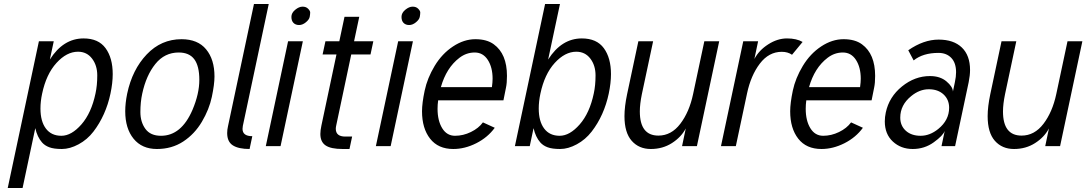

<svg xmlns="http://www.w3.org/2000/svg" viewBox="-20 -730 5426 959"><path d="M248.5 -523.9 229 -432.6Q295.9 -538.1 397.5 -538.1Q471.7 -538.1 507.3 -489.3Q543 -440.4 543 -359.9Q543 -315.4 531.7 -262.2Q520.5 -209 499 -160.9Q477.5 -112.8 446.8 -72.8Q416 -32.7 372.6 -9.3Q329.1 14.2 289.1 14.2Q249 14.2 226.3 5.6Q203.6 -2.9 189.9 -18.6Q166 -45.9 156.2 -89.8L92.8 209H18.6L174.3 -523.9ZM457 -263.2Q465.8 -303.2 465.8 -353.3Q465.8 -403.3 439.7 -437.5Q413.6 -471.7 369.6 -471.7Q313 -471.7 262 -415.5Q210.9 -359.4 190.4 -262.2Q182.1 -223.6 182.1 -188Q182.1 -124 209.2 -87.9Q236.3 -51.8 286.6 -51.8Q336.9 -51.8 386.7 -108.6Q436.5 -165.5 457 -263.2Z M615.2 -262.2Q640.6 -382.3 712.9 -458.3Q785.2 -534.2 886.7 -534.2Q967.8 -534.2 1009.5 -483.6Q1051.3 -433.1 1051.3 -348.1Q1051.3 -308.6 1038.1 -246.1Q1024.9 -183.6 988.5 -122.1Q952.1 -60.5 895.3 -23.2Q838.4 14.2 763.7 14.2Q689 14.2 647.2 -37.1Q605.5 -88.4 605.5 -174.3Q605.5 -214.8 615.2 -262.2ZM690.4 -262.2Q681.2 -220.2 681.2 -170.4Q681.2 -120.6 706.3 -86.2Q731.4 -51.8 784.2 -51.8Q885.7 -51.8 941.4 -181.2Q975.6 -261.7 975.6 -331.1Q975.6 -400.4 950.4 -434.1Q925.3 -467.8 872.6 -467.8Q802.2 -467.8 756.1 -410.6Q710 -353.5 690.4 -262.2Z M1192.9 -101.1Q1191.4 -92.8 1191.4 -86.4Q1191.4 -49.8 1240.2 -49.8L1226.6 14.2Q1171.4 14.2 1143.1 -3.9Q1114.7 -22 1114.7 -65.4Q1114.7 -82 1118.7 -99.1L1248.5 -710H1322.3Z M1418.9 -523.9H1492.7L1381.3 0H1307.6ZM1473.9 -605Q1456.5 -605 1446 -615.5Q1435.5 -626 1435.5 -645.8Q1435.5 -665.5 1454.6 -681.2Q1473.6 -696.8 1491.2 -696.8Q1508.8 -696.8 1519 -686.3Q1529.3 -675.8 1529.3 -667.5Q1529.3 -659.2 1526.9 -645.8Q1524.4 -632.3 1507.8 -618.7Q1491.2 -605 1473.9 -605Z M1660.6 -458H1591.3L1605.5 -523.9H1674.8L1700.7 -646H1774.4L1748.5 -523.9H1844.7L1830.6 -458H1734.4L1659.7 -105Q1657.2 -94.2 1657.2 -86.9Q1657.2 -47.9 1704.6 -47.9H1738.8L1725.6 14.2H1691.4Q1632.3 14.2 1606.2 -3.7Q1580.1 -21.5 1580.1 -61Q1580.1 -78.6 1585.4 -103Z M1968.8 -523.9H2042.5L1931.2 0H1857.4ZM2023.7 -605Q2006.3 -605 1995.8 -615.5Q1985.4 -626 1985.4 -645.8Q1985.4 -665.5 2004.4 -681.2Q2023.4 -696.8 2041 -696.8Q2058.6 -696.8 2068.8 -686.3Q2079.1 -675.8 2079.1 -667.5Q2079.1 -659.2 2076.7 -645.8Q2074.2 -632.3 2057.6 -618.7Q2041 -605 2023.7 -605Z M2182.1 -294.9H2437Q2440.4 -319.8 2440.4 -336.9Q2440.4 -393.6 2416.5 -430.7Q2392.6 -467.8 2351.1 -467.8Q2309.6 -467.8 2274.9 -441.4Q2209.5 -391.6 2182.1 -294.9ZM2168.5 -229Q2165.5 -207.5 2165.5 -186.5Q2165.5 -127.4 2188.7 -89.6Q2211.9 -51.8 2252.7 -51.8Q2293.5 -51.8 2332 -70.6Q2370.6 -89.4 2392.1 -118.7L2451.2 -91.8Q2416 -43.5 2358.9 -14.6Q2301.8 14.2 2244.1 14.2Q2168.5 14.2 2128.2 -37.4Q2087.9 -88.9 2087.9 -174.3Q2087.9 -214.8 2101.1 -277.3Q2114.3 -339.8 2151.1 -400.9Q2188 -461.9 2242.7 -498Q2297.4 -534.2 2354.5 -534.2Q2411.6 -534.2 2446.3 -508.8Q2512.2 -460.9 2512.2 -351.1Q2512.2 -314.9 2507.3 -292.5Q2500.5 -260.3 2494.6 -229Z M2776.9 -710 2717.8 -432.6Q2784.7 -538.1 2886.2 -538.1Q2960.4 -538.1 2996.1 -489.3Q3031.7 -440.4 3031.7 -359.9Q3031.7 -315.4 3020.5 -262.2Q3009.3 -209 2987.8 -160.9Q2966.3 -112.8 2935.3 -72.8Q2904.3 -32.7 2861.1 -9.3Q2817.9 14.2 2777.8 14.2Q2737.8 14.2 2715.1 5.6Q2692.4 -2.9 2678.7 -18.6Q2654.8 -45.9 2645 -89.8L2626 0H2551.8L2702.6 -710ZM2945.8 -263.2Q2954.6 -303.2 2954.6 -353.3Q2954.6 -403.3 2928.5 -437.5Q2902.3 -471.7 2858.4 -471.7Q2801.8 -471.7 2750.7 -415.5Q2699.7 -359.4 2679.2 -262.2Q2670.9 -223.6 2670.9 -188Q2670.9 -124 2698 -87.9Q2725.1 -51.8 2775.4 -51.8Q2825.7 -51.8 2875.5 -108.6Q2925.3 -165.5 2945.8 -263.2Z M3175.8 -173.3Q3175.8 -52.7 3268.6 -52.7Q3333 -52.7 3377.9 -111.6Q3422.9 -170.4 3441.9 -260.3L3498 -523.9H3572.3L3460.9 0H3386.7L3405.3 -88.4Q3382.3 -44.9 3336.2 -15.4Q3290 14.2 3230.7 14.2Q3171.4 14.2 3135.3 -26.6Q3099.1 -67.4 3099.1 -149.9Q3099.1 -197.3 3112.3 -259.8L3168.5 -523.9H3242.2L3186 -259.8Q3175.8 -210 3175.8 -173.3Z M3988.8 -520.5 3936 -456.5Q3915 -471.2 3884.8 -471.2Q3820.3 -471.2 3775.4 -412.4Q3730.5 -353.5 3711.4 -263.7L3655.3 0H3581.1L3692.4 -523.9H3766.6L3748 -435.5Q3771 -479 3817.1 -508.5Q3863.3 -538.1 3910.9 -538.1Q3958.5 -538.1 3988.8 -520.5Z M4021 -294.9H4275.9Q4279.3 -319.8 4279.3 -336.9Q4279.3 -393.6 4255.4 -430.7Q4231.4 -467.8 4189.9 -467.8Q4148.4 -467.8 4113.8 -441.4Q4048.3 -391.6 4021 -294.9ZM4007.3 -229Q4004.4 -207.5 4004.4 -186.5Q4004.4 -127.4 4027.6 -89.6Q4050.8 -51.8 4091.6 -51.8Q4132.3 -51.8 4170.9 -70.6Q4209.5 -89.4 4231 -118.7L4290 -91.8Q4254.9 -43.5 4197.8 -14.6Q4140.6 14.2 4083 14.2Q4007.3 14.2 3967 -37.4Q3926.8 -88.9 3926.8 -174.3Q3926.8 -214.8 3939.9 -277.3Q3953.1 -339.8 3990 -400.9Q4026.9 -461.9 4081.5 -498Q4136.2 -534.2 4193.4 -534.2Q4250.5 -534.2 4285.2 -508.8Q4351.1 -460.9 4351.1 -351.1Q4351.1 -314.9 4346.2 -292.5Q4339.4 -260.3 4333.5 -229Z M4531.2 -250Q4476.6 -205.6 4476.6 -142.6Q4476.6 -102.1 4504.4 -76.9Q4532.2 -51.8 4578.4 -51.8Q4624.5 -51.8 4666.5 -85.9Q4720.7 -129.9 4720.7 -191.9Q4720.7 -232.4 4692.9 -258.3Q4665 -284.2 4618.9 -284.2Q4572.8 -284.2 4531.2 -250ZM4625 -350.1Q4675.8 -350.1 4707.3 -323.5Q4738.8 -296.9 4739.7 -272.9L4749.5 -319.8Q4755.4 -347.2 4755.4 -369.1Q4755.4 -416 4731.4 -440.9Q4707.5 -465.8 4667.5 -465.8Q4589.8 -465.8 4543.5 -428.2L4516.6 -479Q4593.3 -532.2 4668.2 -532.2Q4743.2 -532.2 4784.2 -492.7Q4825.2 -453.1 4825.2 -380.4Q4825.2 -354 4818.4 -319.8L4750.5 0H4682.6L4698.7 -76.2Q4690.4 -52.7 4644 -19.3Q4597.7 14.2 4538.8 14.2Q4480 14.2 4439.7 -22.9Q4399.4 -60.1 4399.4 -123.5Q4399.4 -145.5 4404.3 -168Q4420.9 -246.1 4485.1 -298.1Q4549.3 -350.1 4625 -350.1Z M4989.7 -173.3Q4989.7 -52.7 5082.5 -52.7Q5147 -52.7 5191.9 -111.6Q5236.8 -170.4 5255.9 -260.3L5312 -523.9H5386.2L5274.9 0H5200.7L5219.2 -88.4Q5196.3 -44.9 5150.1 -15.4Q5104 14.2 5044.7 14.2Q4985.4 14.2 4949.2 -26.6Q4913.1 -67.4 4913.1 -149.9Q4913.1 -197.3 4926.3 -259.8L4982.4 -523.9H5056.2L5000 -259.8Q4989.7 -210 4989.7 -173.3Z"/></svg>

Font: Tuffy
Style: Italic
Weight: 400
Italic angle: -12°
Designer: Thatcher Ulrich, Karoly Barta and Michael Everson
Version: Version 001.271